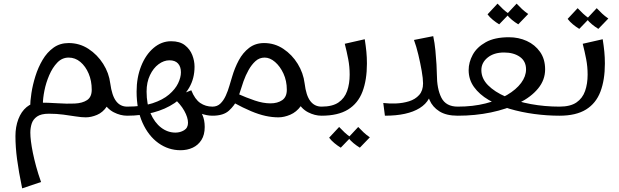

<svg xmlns="http://www.w3.org/2000/svg" viewBox="-20 -637 3410 1057"><path d="M102 400Q83 308 74 240Q65 172 65 112Q65 61 81 19Q97 -23 126.5 -47.5Q156 -72 194 -72Q246 -72 297.5 -68.5Q349 -65 391.5 -67Q434 -69 459.5 -86Q485 -103 485 -143Q485 -192 468 -232Q451 -272 422.5 -296Q394 -320 358 -320Q322 -320 295.5 -292.5Q269 -265 251 -223Q233 -181 224.5 -138Q216 -95 216 -63L146 -45Q146 -79 153 -124.5Q160 -170 175 -218Q190 -266 214.5 -307.5Q239 -349 274.5 -374.5Q310 -400 358 -400Q418 -400 467 -368Q516 -336 548 -285.5Q580 -235 587 -178Q589 -169 589.5 -160Q590 -151 590 -141Q590 -83 568 -50.5Q546 -18 514 -4.5Q482 9 452 9Q429 9 397.5 4Q366 -1 328.5 -6Q291 -11 249 -11Q206 -11 184 4.5Q162 20 154.5 43.5Q147 67 147 93Q147 114 150.5 142Q154 170 161 204.5Q168 239 179 279.5Q190 320 206 365ZM680 0Q643 0 606 -19Q569 -38 545 -82Q521 -126 521 -202L587 -178Q596 -111 619 -80.5Q642 -50 680 -50L700 -25Z M974 190Q907 190 852 150.5Q797 111 764.5 38.5Q732 -34 732 -133Q732 -210 757 -273Q782 -336 825.5 -373Q869 -410 922 -410Q970 -410 998 -388Q1026 -366 1038.5 -334Q1051 -302 1051 -270Q1051 -205 1021.5 -154.5Q992 -104 941 -69.5Q890 -35 823 -17.5Q756 0 680 0V-50Q763 -50 819.5 -68.5Q876 -87 910.5 -116.5Q945 -146 960.5 -178.5Q976 -211 976 -239Q976 -270 960 -287.5Q944 -305 913 -305Q882 -305 853 -283.5Q824 -262 805.5 -223Q787 -184 787 -133Q787 -63 809 -12.5Q831 38 867 65.5Q903 93 946 93Q972 93 993.5 80Q1015 67 1015 39Q1015 10 994.5 -27Q974 -64 933 -100L1033 -140L1042 -86Q1051 -73 1066.5 -52.5Q1082 -32 1094.5 -4Q1107 24 1107 62Q1107 105 1089 133.5Q1071 162 1041 176Q1011 190 974 190ZM1149 0Q1119 0 1084.5 -12.5Q1050 -25 1025.5 -51Q1001 -77 1001 -118L1033 -140Q1053 -90 1082.5 -70Q1112 -50 1149 -50L1170 -25Z M1513 9Q1478 9 1441.5 1Q1405 -7 1362 -25Q1319 -43 1264 -73L1283 -123Q1337 -99 1383 -83.5Q1429 -68 1469 -68Q1508 -68 1533.5 -85.5Q1559 -103 1559 -143Q1559 -192 1540.5 -232Q1522 -272 1494 -296Q1466 -320 1437 -320Q1408 -320 1386.5 -300.5Q1365 -281 1348.5 -251.5Q1332 -222 1320.5 -189.5Q1309 -157 1301 -130Q1293 -103 1287 -90Q1271 -56 1240.5 -28Q1210 0 1150 0V-50Q1176 -50 1193.5 -67Q1211 -84 1223 -110.5Q1235 -137 1243 -165Q1251 -193 1258 -215Q1272 -263 1294.5 -305Q1317 -347 1351.5 -373.5Q1386 -400 1434 -400Q1492 -400 1540 -368Q1588 -336 1619 -285.5Q1650 -235 1657 -178Q1659 -169 1659.5 -159.5Q1660 -150 1660 -141Q1660 -86 1636 -53Q1612 -20 1578 -5.5Q1544 9 1513 9ZM1750 0Q1713 0 1676 -19Q1639 -38 1615 -82Q1591 -126 1591 -202L1657 -178Q1665 -111 1688.5 -80.5Q1712 -50 1750 -50L1770 -25Z M1750 0V-50Q1810 -50 1843.5 -73Q1877 -96 1891 -136Q1905 -176 1905 -226Q1905 -270 1897 -311.5Q1889 -353 1878 -396L1988 -421Q1994 -383 1997 -352Q2000 -321 2000 -287Q2000 -197 1975.5 -132.5Q1951 -68 1896 -34Q1841 0 1750 0ZM1856 176Q1838 165 1821 151Q1804 137 1792 121L1847 62Q1862 78 1877 92Q1892 106 1911 119ZM1961 176Q1943 165 1926 151Q1909 137 1897 121L1952 62Q1967 78 1982 92Q1997 106 2016 119Z M2099 0 2090 -70Q2123 -66 2160.5 -67.5Q2198 -69 2232 -79.5Q2266 -90 2287.5 -114Q2309 -138 2309 -178Q2309 -204 2301.5 -247Q2294 -290 2283 -336Q2272 -382 2259 -417L2365 -438Q2373 -401 2377 -359Q2381 -317 2383 -282Q2385 -247 2385 -229Q2385 -148 2410 -99Q2435 -50 2500 -50L2520 -25L2500 0Q2437 0 2399 -24Q2361 -48 2344.5 -87Q2328 -126 2328 -172L2358 -165Q2358 -84 2290.5 -42Q2223 0 2099 0Z M2500 0V-50Q2584 -50 2653 -67.5Q2722 -85 2772 -114.5Q2822 -144 2849 -180.5Q2876 -217 2876 -255Q2876 -300 2842 -324Q2808 -348 2755 -348Q2699 -348 2664.5 -320Q2630 -292 2630 -251Q2630 -205 2666.5 -168Q2703 -131 2764.5 -104.5Q2826 -78 2902.5 -64Q2979 -50 3060 -50L3080 -25L3060 0Q2992 0 2921 -9.5Q2850 -19 2785.5 -38Q2721 -57 2670 -87Q2619 -117 2589.5 -158Q2560 -199 2560 -251Q2560 -294 2582.5 -335.5Q2605 -377 2654 -404.5Q2703 -432 2782 -432Q2835 -432 2880 -411.5Q2925 -391 2953 -351.5Q2981 -312 2981 -255Q2981 -197 2942.5 -150Q2904 -103 2836.5 -69.5Q2769 -36 2682.5 -18Q2596 0 2500 0ZM2728 -503Q2710 -514 2693 -528Q2676 -542 2664 -558L2719 -617Q2734 -601 2749 -587Q2764 -573 2783 -560ZM2833 -503Q2815 -514 2798 -528Q2781 -542 2769 -558L2824 -617Q2839 -601 2854 -587Q2869 -573 2888 -560Z M3060 0V-50Q3120 -50 3153.5 -73Q3187 -96 3201 -136Q3215 -176 3215 -226Q3215 -270 3207 -311.5Q3199 -353 3188 -396L3298 -421Q3304 -383 3307 -352Q3310 -321 3310 -287Q3310 -197 3285.5 -132.5Q3261 -68 3206 -34Q3151 0 3060 0ZM3169 -478Q3151 -489 3134 -503Q3117 -517 3105 -533L3160 -592Q3175 -576 3190 -562Q3205 -548 3224 -535ZM3274 -478Q3256 -489 3239 -503Q3222 -517 3210 -533L3265 -592Q3280 -576 3295 -562Q3310 -548 3329 -535Z"/></svg>

Font: Marhey Light
Style: Regular
Weight: 300
Designer: Nur Syamsi & Bustanul Arifin
Foundry: Namelatype
Version: Version 1.000